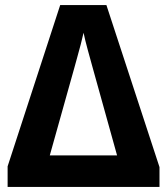

<svg xmlns="http://www.w3.org/2000/svg" viewBox="-20 -736 658 756"><path d="M10 0V-81L217 -716H399L608 -78V0ZM176 -124H441L345 -469Q337 -498 326 -538Q315 -578 309 -607Q305 -588 298 -561.5Q291 -535 284 -510Q277 -485 273 -470Z"/></svg>

Font: Noto Sans SemiCondensed
Style: Bold
Weight: 700
Width: 4
Designer: Monotype Design Team
Foundry: Monotype Imaging Inc.
Version: Version 2.013; ttfautohint (v1.8.4.7-5d5b)